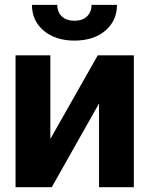

<svg xmlns="http://www.w3.org/2000/svg" viewBox="-20 -775 619 795"><path d="M188.5 -545.9V-199.7L384.8 -545.9H534.2V0H390.1V-346.7L194.3 0H44.4V-545.9ZM112.3 -754.9H217.3Q217.3 -724.6 236.3 -706.8Q255.4 -689 288.6 -689Q320.8 -689 339.8 -706.8Q358.9 -724.6 358.9 -754.9H464.4Q464.4 -689 415.8 -647.9Q367.2 -606.9 288.6 -606.9Q210 -606.9 161.1 -647.9Q112.3 -689 112.3 -754.9Z"/></svg>

Font: Inter Tight Stencil
Style: Bold
Weight: 700
Designer: Rasmus Andersson
Foundry: rsms
Version: Version 3.004;Glyphs 3.1.2 (3151)